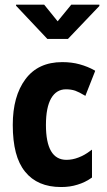

<svg xmlns="http://www.w3.org/2000/svg" viewBox="-20 -770 444 800"><path d="M302.7 -0.5Q272 9.3 235.8 9.3Q235.4 9.3 234.9 9.3Q234.9 9.3 234.4 9.3Q135.7 9.3 84.5 -54.7Q58.6 -86.4 45.9 -134.8Q33.2 -183.6 33.2 -249.5Q33.2 -369.1 85.9 -439.9Q138.7 -511.2 239.3 -511.2Q279.3 -511.2 312 -502Q345.7 -492.7 373.5 -477.1L376.5 -475.1L375.5 -471.7L337.4 -375L335.9 -370.6L331.5 -373Q310.5 -385.7 293.5 -392.1Q275.9 -397.9 254.9 -397.9Q215.3 -397.9 193.4 -360.8Q171.4 -322.8 171.4 -249.5Q171.4 -104 256.8 -104Q256.8 -104 256.8 -104Q282.2 -104 307.1 -113.8Q332 -123 356.4 -141.6L363.3 -146.5V-138.2V-32.2V-30.3L361.8 -29.3Q334.5 -9.8 302.7 -0.5ZM220.2 -681.2 276.9 -750.5H394V-745.1L263.2 -607.9H177.2L46.9 -746.1V-750.5H164.1Z"/></svg>

Font: MAUL Condensed Bold
Style: Condensed Bold
Weight: 700
Designer: MAUL
Version: Version 1.0; 2020; ttfautohint (v1.8.3)